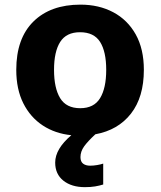

<svg xmlns="http://www.w3.org/2000/svg" viewBox="-20 -564 679 812"><path d="M320.3 100.6Q320.3 119.6 331.5 128.2Q342.8 136.7 361.3 136.7Q375.5 136.7 391.1 134Q406.7 131.3 416.5 127.9V216.3Q400.9 221.2 382.1 224.4Q363.3 227.5 338.9 227.5Q282.7 227.5 248 200Q213.4 172.4 213.4 123.5Q213.4 65.9 281.7 7.8Q213.4 1 160.9 -33.4Q108.4 -67.9 78.6 -127.2Q48.8 -186.5 48.8 -268.6Q48.8 -401.4 121.3 -472.9Q193.8 -544.4 320.3 -544.4Q398.4 -544.4 459 -512.2Q519.5 -480 554 -418.5Q588.4 -356.9 588.4 -268.6Q588.4 -153.3 533.9 -83.5Q479.5 -13.7 383.3 3.9Q351.1 33.7 335.7 55.2Q320.3 76.7 320.3 100.6ZM208.5 -268.6Q208.5 -191.4 234.4 -148.9Q260.3 -106.4 319.3 -106.4Q377.4 -106.4 403.3 -148.9Q429.2 -191.4 429.2 -268.6Q429.2 -345.7 403.3 -386.7Q377.4 -427.7 318.4 -427.7Q260.7 -427.7 234.6 -386.7Q208.5 -345.7 208.5 -268.6Z"/></svg>

Font: Lunasima
Style: Bold
Weight: 700
Designer: The DocRepair Project, Monotype Design Team
Foundry: Google
Version: Version 2.009